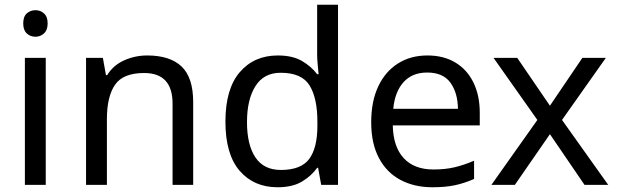

<svg xmlns="http://www.w3.org/2000/svg" viewBox="-20 -780 2604 810"><path d="M173 -536V0H85V-536ZM130 -737Q150 -737 165.5 -723.5Q181 -710 181 -681Q181 -653 165.5 -639Q150 -625 130 -625Q108 -625 93 -639Q78 -653 78 -681Q78 -710 93 -723.5Q108 -737 130 -737Z M601 -546Q697 -546 746 -499.5Q795 -453 795 -349V0H708V-343Q708 -472 588 -472Q499 -472 465 -422Q431 -372 431 -278V0H343V-536H414L427 -463H432Q458 -505 504 -525.5Q550 -546 601 -546Z M1151 10Q1051 10 991 -59.5Q931 -129 931 -267Q931 -405 991.5 -475.5Q1052 -546 1152 -546Q1214 -546 1253.5 -523Q1293 -500 1318 -467H1324Q1323 -480 1320.5 -505.5Q1318 -531 1318 -546V-760H1406V0H1335L1322 -72H1318Q1294 -38 1254 -14Q1214 10 1151 10ZM1165 -63Q1250 -63 1284.5 -109.5Q1319 -156 1319 -250V-266Q1319 -366 1286 -419.5Q1253 -473 1164 -473Q1093 -473 1057.5 -416.5Q1022 -360 1022 -265Q1022 -169 1057.5 -116Q1093 -63 1165 -63Z M1783 -546Q1852 -546 1901.5 -516Q1951 -486 1977.5 -431.5Q2004 -377 2004 -304V-251H1637Q1639 -160 1683.5 -112.5Q1728 -65 1808 -65Q1859 -65 1898.5 -74.5Q1938 -84 1980 -102V-25Q1939 -7 1899 1.5Q1859 10 1804 10Q1728 10 1669.5 -21Q1611 -52 1578.5 -113.5Q1546 -175 1546 -264Q1546 -352 1575.5 -415Q1605 -478 1658.5 -512Q1712 -546 1783 -546ZM1782 -474Q1719 -474 1682.5 -433.5Q1646 -393 1639 -321H1912Q1911 -389 1880 -431.5Q1849 -474 1782 -474Z M2247 -274 2062 -536H2162L2300 -334L2437 -536H2536L2351 -274L2546 0H2446L2300 -214L2152 0H2053Z"/></svg>

Font: Noto Sans Hebrew Droid
Style: Regular
Weight: 400
Designer: Monotype Design Team
Foundry: Monotype Imaging Inc.
Version: Version 1.100